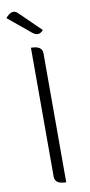

<svg xmlns="http://www.w3.org/2000/svg" viewBox="-102 -971 476 1010"><g transform="rotate(-10 136.0 -465.5)"><path d="M166 0Q106 0 106 -40V-729Q166 -729 166 -689V0ZM184 -810Q158 -780 127 -805L6 -905Q42 -948 70 -921L184 -810Z"/></g></svg>

Font: Swei Half Moon CJK SC
Style: Light
Weight: 300
Version: Version 2.071